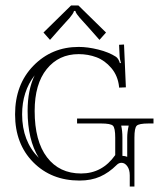

<svg xmlns="http://www.w3.org/2000/svg" viewBox="-20 -644 582 703"><path d="M401.9 -76.2V-140.1Q401.9 -175.3 393.6 -183.6Q385.3 -191.9 350.1 -191.9H262.2V-210H542V-191.9H523.9Q488.8 -191.9 480.5 -183.6Q472.2 -175.3 472.2 -140.1V39.1H455.1V-2Q455.1 -22.9 446 -35.4Q437 -47.9 424.8 -47.9Q415 -47.9 407.2 -40Q378.9 -11.7 346.4 2.7Q314 17.1 271 17.1Q168 17.1 101.6 -50Q35.2 -117.2 35.2 -225.1Q35.2 -334.5 102.3 -403.3Q169.4 -472.2 268.1 -472.2Q301.3 -472.2 339.8 -462.6Q378.4 -453.1 404.8 -436Q414.1 -429.2 418.9 -413.1H422.9Q418 -430.2 418 -438L416 -480L434.1 -481L440.9 -324.2L416 -323.2V-326.2Q411.6 -366.7 387.7 -394.8Q363.8 -422.9 333.3 -434.3Q302.7 -445.8 268.1 -445.8Q195.3 -445.8 151.1 -391.1Q106.9 -336.4 106.9 -237.8Q106.9 -127.4 152.1 -68.1Q197.3 -8.8 276.9 -8.8Q354.5 -8.8 401.9 -76.2ZM423.8 -184.1Q428.2 -164.6 428.2 -140.1V-73.2H429.2Q437.5 -73.2 445.8 -69.8V-140.1Q445.8 -160.2 451.2 -184.1ZM106.9 -368.2Q61 -309.1 61 -225.1Q61 -127 122.1 -65.9Q81.1 -132.3 81.1 -237.8Q81.1 -314.9 106.9 -368.2ZM267.1 -624 368.2 -524.9 344.2 -498 307.1 -540Q299.8 -548.3 288.6 -560.5Q277.3 -572.8 272 -578.9Q266.6 -585 261.7 -592Q256.8 -599.1 255.9 -604H251Q250 -599.1 245.1 -591.8Q240.2 -584.5 235.1 -578.6Q230 -572.8 218.5 -560.3Q207 -547.9 200.2 -540L163.1 -498L139.2 -524.9L240.2 -624Z"/></svg>

Font: FoglihtenNo01
Style: Regular
Weight: 500
Version: Version 0.61